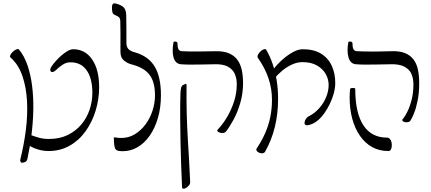

<svg xmlns="http://www.w3.org/2000/svg" viewBox="-20 -902 2608 1162"><path d="M274 12Q244 12 215 4Q186 -4 167 -15Q148 -26 148 -34Q149 -42 150 -50.5Q151 -59 153.5 -67Q156 -75 159 -82Q162 -87 176 -81.5Q190 -76 216 -68.5Q242 -61 277 -61Q341 -61 390 -85Q439 -109 472.5 -149Q506 -189 522.5 -239Q539 -289 539 -341Q539 -395 525 -436Q511 -477 481.5 -501Q452 -525 407 -525Q381 -525 358.5 -510Q336 -495 320 -479Q307 -466 295.5 -466Q284 -466 284 -482Q284 -488 293.5 -502Q303 -516 318.5 -533.5Q334 -551 352.5 -567Q371 -583 389.5 -593.5Q408 -604 423 -604Q495 -604 537.5 -542.5Q580 -481 580 -374Q580 -302 559 -233Q538 -164 498.5 -108.5Q459 -53 402 -20.5Q345 12 274 12ZM103 63Q125 -25 136.5 -115.5Q148 -206 143.5 -289.5Q139 -373 116 -441Q93 -509 47 -551Q39 -556 41 -564Q43 -572 50 -580.5Q57 -589 66 -595.5Q75 -602 83 -604.5Q91 -607 95 -602Q127 -564 146.5 -506.5Q166 -449 174.5 -380.5Q183 -312 181.5 -236.5Q180 -161 170.5 -85.5Q161 -10 146 59Q143 74 132 78.5Q121 83 113 83Q108 83 104.5 77.5Q101 72 103 63Z M669 -71Q683 -70 691.5 -68.5Q700 -67 714 -67Q759 -67 796 -89.5Q833 -112 860.5 -149Q888 -186 903 -232Q918 -278 918 -325Q918 -407 884 -450.5Q850 -494 774 -513Q751 -519 730 -536Q709 -553 709 -588Q709 -620 709 -648Q709 -676 709 -705.5Q709 -735 708 -771Q708 -791 700 -798Q692 -805 676 -811Q667 -815 663.5 -820Q660 -825 658 -842Q657 -852 657.5 -861Q658 -870 661.5 -876Q665 -882 672 -882Q686 -880 699 -875Q712 -870 722 -863Q734 -854 739 -840Q744 -826 744 -807Q745 -772 745 -727Q745 -682 745 -643Q745 -620 756 -606.5Q767 -593 797 -585Q878 -562 916 -499.5Q954 -437 954 -326Q954 -251 936 -189Q918 -127 886.5 -81.5Q855 -36 813 -11.5Q771 13 724 13Q707 13 696.5 11Q686 9 680 1.5Q674 -6 671.5 -23.5Q669 -41 669 -71Z M1347 -105Q1342 -99 1331.5 -97.5Q1321 -96 1311 -99Q1301 -102 1296.5 -107.5Q1292 -113 1300 -120Q1329 -151 1354.5 -194Q1380 -237 1396.5 -288Q1413 -339 1413 -393Q1413 -426 1401.5 -453.5Q1390 -481 1360.5 -498Q1331 -515 1276 -513Q1229 -512 1193.5 -511.5Q1158 -511 1130.5 -511Q1103 -511 1076 -513Q1059 -514 1047.5 -524.5Q1036 -535 1030.5 -553.5Q1025 -572 1025 -596Q1025 -620 1030 -646Q1031 -650 1036.5 -650.5Q1042 -651 1048 -649Q1054 -647 1054 -641Q1054 -616 1060 -604.5Q1066 -593 1082 -592Q1104 -591 1129 -590.5Q1154 -590 1190 -590.5Q1226 -591 1284 -592Q1332 -593 1364 -580Q1396 -567 1415.5 -541.5Q1435 -516 1443 -479.5Q1451 -443 1451 -399Q1451 -337 1434.5 -280Q1418 -223 1393.5 -178Q1369 -133 1347 -105ZM1092 240Q1087 240 1084.5 238Q1082 236 1082 232Q1079 171 1076.5 101.5Q1074 32 1072.5 -41.5Q1071 -115 1070.5 -189Q1070 -263 1072 -334Q1073 -360 1076.5 -372Q1080 -384 1089 -388L1104 -395L1109 -391Q1108 -296 1110 -218.5Q1112 -141 1116 -72.5Q1120 -4 1124 62.5Q1128 129 1131 202Q1131 211 1124 219.5Q1117 228 1108 234Q1099 240 1092 240Z M1855 -147Q1840 -142 1831.5 -145Q1823 -148 1823 -156Q1823 -165 1826.5 -173.5Q1830 -182 1836.5 -189Q1843 -196 1850 -199Q1884 -216 1911 -246Q1938 -276 1953.5 -313.5Q1969 -351 1969 -388Q1969 -423 1951 -454.5Q1933 -486 1898 -506Q1863 -526 1810 -526Q1778 -526 1746 -511Q1714 -496 1687 -473.5Q1660 -451 1642 -427Q1638 -424 1634 -428.5Q1630 -433 1626.5 -441Q1623 -449 1622 -453Q1620 -459 1630.5 -476Q1641 -493 1661.5 -514.5Q1682 -536 1707.5 -556.5Q1733 -577 1760.5 -590.5Q1788 -604 1813 -604Q1879 -604 1922.5 -577.5Q1966 -551 1987.5 -504.5Q2009 -458 2009 -400Q2009 -370 2000 -337Q1991 -304 1976 -273Q1961 -242 1942 -215.5Q1923 -189 1900.5 -171Q1878 -153 1855 -147ZM1584 17Q1580 23 1572 25Q1564 27 1555 24.5Q1546 22 1539.5 17Q1533 12 1531.5 5.5Q1530 -1 1537 -9Q1566 -53 1586 -99Q1606 -145 1616 -194.5Q1626 -244 1626 -298Q1626 -365 1605 -427.5Q1584 -490 1542 -550Q1537 -556 1539 -564.5Q1541 -573 1548 -581.5Q1555 -590 1563.5 -596.5Q1572 -603 1580 -604.5Q1588 -606 1591 -601Q1613 -564 1629 -518Q1645 -472 1654 -418.5Q1663 -365 1663 -302Q1663 -214 1643.5 -134Q1624 -54 1584 17Z M2462 -169Q2457 -164 2447 -162.5Q2437 -161 2428 -163.5Q2419 -166 2415.5 -171.5Q2412 -177 2420 -184Q2431 -197 2445.5 -226Q2460 -255 2471 -297Q2482 -339 2482 -393Q2482 -426 2470.5 -453.5Q2459 -481 2428.5 -498Q2398 -515 2341 -513Q2292 -512 2255.5 -511.5Q2219 -511 2190.5 -511Q2162 -511 2135 -513Q2118 -514 2106.5 -524.5Q2095 -535 2089.5 -553.5Q2084 -572 2083.5 -596Q2083 -620 2088 -646Q2089 -650 2095 -650.5Q2101 -651 2107 -649Q2113 -647 2113 -641Q2113 -616 2119 -604.5Q2125 -593 2141 -592Q2164 -591 2189.5 -590.5Q2215 -590 2252.5 -590Q2290 -590 2349 -592Q2399 -594 2431.5 -580.5Q2464 -567 2483 -541.5Q2502 -516 2509.5 -480Q2517 -444 2517 -399Q2517 -340 2507.5 -293Q2498 -246 2485 -214.5Q2472 -183 2462 -169ZM2330 12Q2275 12 2232 -12Q2189 -36 2158.5 -80Q2128 -124 2112 -183Q2096 -242 2096 -313Q2096 -336 2097 -345.5Q2098 -355 2099 -364Q2100 -368 2107.5 -369Q2115 -370 2122.5 -369Q2130 -368 2130 -364Q2130 -219 2179 -144Q2228 -69 2323 -69Q2333 -69 2340 -60.5Q2347 -52 2349.5 -40.5Q2352 -29 2351 -16.5Q2350 -4 2345 4Q2340 12 2330 12Z"/></svg>

Font: Noto Rashi Hebrew Light
Style: Regular
Weight: 300
Version: Version 1.006